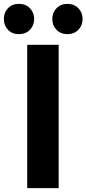

<svg xmlns="http://www.w3.org/2000/svg" viewBox="-52 -975 448 995"><path d="M89 0V-743H252V0ZM46 -798Q11 -798 -10.5 -820.5Q-32 -843 -32 -877Q-32 -910 -10.5 -932.5Q11 -955 46 -955Q81 -955 103 -932.5Q125 -910 125 -877Q125 -843 103 -820.5Q81 -798 46 -798ZM297 -798Q263 -798 241 -820.5Q219 -843 219 -877Q219 -910 241 -932.5Q263 -955 297 -955Q332 -955 354 -932.5Q376 -910 376 -877Q376 -843 354 -820.5Q332 -798 297 -798Z"/></svg>

Font: Noto Sans SC Thin ExtraBold
Style: Regular
Weight: 800
Version: Version 2.004-H2;hotconv 1.0.118;makeotfexe 2.5.65603